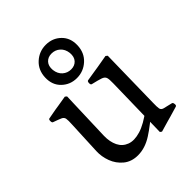

<svg xmlns="http://www.w3.org/2000/svg" viewBox="-218 -922 1068 1068"><g transform="rotate(-45 316.0 -387.5)"><path d="M249 11Q198 11 164 -17Q130 -45 114.5 -86.5Q99 -128 101 -170L110 -369Q112 -402 109.5 -415.5Q107 -429 92.5 -435.5Q78 -442 44 -454Q38 -456 38 -469Q38 -482 45 -483Q86 -491 102 -493.5Q118 -496 131 -498L191 -508L201 -500L191 -200Q190 -153 206.5 -119.5Q223 -86 257.5 -73Q292 -60 342 -75Q392 -90 457 -140L481 -119Q417 -61 361 -25Q305 11 249 11ZM436 12 426 5 434 -369Q435 -402 430.5 -415Q426 -428 407.5 -434.5Q389 -441 346 -451Q339 -453 339.5 -466.5Q340 -480 348 -481Q384 -487 404 -490Q424 -493 436 -495Q448 -497 459 -499L511 -508L521 -500L514 -137Q513 -105 515.5 -91.5Q518 -78 533.5 -73.5Q549 -69 586 -61Q593 -60 594.5 -47Q596 -34 588 -32Q545 -19 528.5 -14.5Q512 -10 498 -6ZM312 -533Q260 -533 223.5 -568Q187 -603 189 -660Q191 -717 229.5 -752Q268 -787 320 -787Q373 -787 409 -752Q445 -717 443 -660Q441 -603 402.5 -568Q364 -533 312 -533ZM324 -590Q352 -590 369 -608.5Q386 -627 383 -660Q379 -693 358 -711.5Q337 -730 308 -730Q280 -730 263 -711.5Q246 -693 249 -660Q253 -627 274 -608.5Q295 -590 324 -590Z"/></g></svg>

Font: Anvers
Style: Regular
Weight: 400
Designer: Ishtar van Looy
Version: Version 1.000